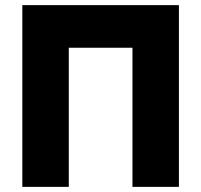

<svg xmlns="http://www.w3.org/2000/svg" viewBox="-20 -728 784 748"><path d="M67 0V-708H677V0H496V-542H248V0Z"/></svg>

Font: Onest Black
Style: Regular
Weight: 900
Designer: Dmitri Voloshin, Andrey Kudryavtsev
Foundry: Dmitri Voloshin, Andrey Kudryavtsev
Version: Version 1.000;gftools[0.9.33]